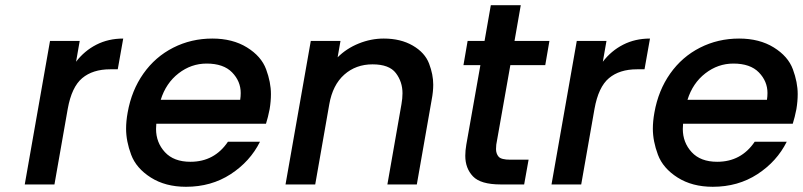

<svg xmlns="http://www.w3.org/2000/svg" viewBox="-20 -708 3082 737"><path d="M272 -471Q304 -513 350 -536.5Q396 -560 453 -560L432 -442H403Q336 -442 295.5 -408Q255 -374 240 -290L189 0H75L172 -551H286Z M1015 -289Q1009 -258 1001 -233H580Q579 -223 579 -213Q579 -161 613 -124Q647 -87 711 -87Q803 -87 855 -164H978Q940 -88 865.5 -39.5Q791 9 694 9Q615 9 559 -26.5Q503 -62 483.5 -114Q464 -166 464 -214Q464 -243 470 -276Q485 -361 530.5 -425.5Q576 -490 645 -525Q714 -560 795 -560Q873 -560 928 -526Q983 -492 1001.5 -442Q1020 -392 1020 -347Q1020 -319 1015 -289ZM902 -325Q904 -338 904 -351Q904 -396 871 -430Q838 -464 773 -464Q714 -464 665.5 -426.5Q617 -389 597 -325Z M1453 -560Q1518 -560 1564.5 -533Q1611 -506 1627 -464Q1643 -422 1643 -383Q1643 -356 1637 -325L1580 0H1467L1521 -308Q1525 -330 1525 -350Q1525 -394 1499.5 -427.5Q1474 -461 1410 -461Q1346 -461 1301.5 -421.5Q1257 -382 1244 -308L1190 0H1076L1173 -551H1287L1276 -488Q1310 -522 1357 -541Q1404 -560 1453 -560Z M1939 -458 1885 -153Q1884 -144 1884 -136Q1884 -118 1894 -106.5Q1904 -95 1939 -95H2009L1992 0H1902Q1825 0 1795.5 -31Q1766 -62 1766 -110Q1766 -130 1770 -153L1824 -458H1759L1775 -551H1840L1864 -688H1979L1955 -551H2089L2073 -458Z M2294 -471Q2326 -513 2372 -536.5Q2418 -560 2475 -560L2454 -442H2425Q2358 -442 2317.5 -408Q2277 -374 2262 -290L2211 0H2097L2194 -551H2308Z M3037 -289Q3031 -258 3023 -233H2602Q2601 -223 2601 -213Q2601 -161 2635 -124Q2669 -87 2733 -87Q2825 -87 2877 -164H3000Q2962 -88 2887.5 -39.5Q2813 9 2716 9Q2637 9 2581 -26.5Q2525 -62 2505.5 -114Q2486 -166 2486 -214Q2486 -243 2492 -276Q2507 -361 2552.5 -425.5Q2598 -490 2667 -525Q2736 -560 2817 -560Q2895 -560 2950 -526Q3005 -492 3023.5 -442Q3042 -392 3042 -347Q3042 -319 3037 -289ZM2924 -325Q2926 -338 2926 -351Q2926 -396 2893 -430Q2860 -464 2795 -464Q2736 -464 2687.5 -426.5Q2639 -389 2619 -325Z"/></svg>

Font: Fz Poppins Med
Style: Italic
Weight: 500
Italic angle: -10°
Designer: Ninad Kale (Devanagari), Jonny Pinhorn (Latin)
Foundry: Indian Type Foundry
Version: Vit hóa bi Vntype.Com & FontZin.Com